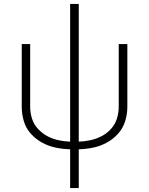

<svg xmlns="http://www.w3.org/2000/svg" viewBox="-20 -755 760 980"><path d="M338 205H382V7Q419 6 455.5 -1.5Q492 -9 525 -27Q558 -45 583 -73Q608 -101 619 -137Q630 -173 630 -210V-530H586V-210Q586 -180 577 -150.5Q568 -121 547.5 -98Q527 -75 499.5 -60.5Q472 -46 442 -39.5Q412 -33 382 -32V-735H338V-32Q308 -33 278 -39.5Q248 -46 221 -60.5Q194 -75 173 -98Q152 -121 143 -150.5Q134 -180 134 -210V-530H91V-210Q91 -173 101.5 -137Q112 -101 137 -73Q162 -45 195 -27Q228 -9 264.5 -1.5Q301 6 338 7Z"/></svg>

Font: Iosevka Sparkle Extralight
Style: Regular
Weight: 200
Designer: Belleve Invis
Foundry: Belleve Invis
Version: Version 4.5.0; ttfautohint (v1.8.3)